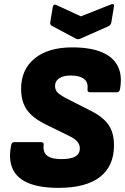

<svg xmlns="http://www.w3.org/2000/svg" viewBox="-20 -896 605 928"><path d="M263 12Q174 12 118.5 -10.5Q63 -33 41.5 -79Q20 -125 34 -195Q37 -209 49 -209H178Q193 -209 191 -195Q188 -171 197 -156Q206 -141 226 -134Q246 -127 277 -127Q323 -127 344.5 -140Q366 -153 366 -179Q366 -191 360.5 -201.5Q355 -212 343.5 -221.5Q332 -231 312 -240L198 -296Q158 -316 132 -340Q106 -364 94 -395Q82 -426 82 -467Q82 -560 147.5 -613.5Q213 -667 329 -667Q416 -667 471.5 -644Q527 -621 549.5 -576Q572 -531 560 -465Q557 -450 546 -450H415Q401 -450 403 -465Q407 -499 385.5 -515Q364 -531 322 -531Q286 -531 266 -517.5Q246 -504 246 -481Q246 -469 250.5 -459.5Q255 -450 266.5 -441.5Q278 -433 298 -422L420 -360Q459 -340 483.5 -317Q508 -294 519.5 -264Q531 -234 531 -194Q531 -93 463 -40.5Q395 12 263 12ZM515 -874Q522 -878 527.5 -875.5Q533 -873 531 -866L518 -787Q515 -775 506 -770L368 -709Q357 -704 347 -709L233 -770Q220 -776 223 -789L235 -862Q238 -878 252 -872L371 -817Z"/></svg>

Font: Sofia Sans Black
Style: Italic
Weight: 900
Italic angle: -9°
Version: Version 4.100-B